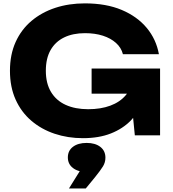

<svg xmlns="http://www.w3.org/2000/svg" viewBox="-20 -786 1004 1115"><path d="M838 -324.8Q835.2 -257.2 810.7 -195.7Q786.2 -134.2 739.7 -86.3Q693.2 -38.4 623.8 -11Q554.4 16.4 461.6 16.4Q373.8 16.4 296.9 -9.4Q220 -35.2 161.7 -85.1Q103.4 -135 70.6 -207.9Q37.8 -280.8 37.8 -375Q37.8 -469.2 70.8 -542.1Q103.8 -615 163.2 -664.9Q222.6 -714.8 301.4 -740.6Q380.2 -766.4 472.8 -766.4Q596.8 -766.4 686.9 -728.3Q777 -690.2 832.1 -624Q887.2 -557.8 902.8 -471.4H693.8Q684 -509.4 653.5 -536.7Q623 -564 577.4 -578.7Q531.8 -593.4 473.6 -593.4Q403.6 -593.4 352.6 -568.7Q301.6 -544 273.9 -495.6Q246.2 -447.2 246.2 -375Q246.2 -302.2 276.1 -252.2Q306 -202.2 361.3 -177Q416.6 -151.8 492 -151.8Q565 -151.8 620.8 -172.5Q676.6 -193.2 710.1 -232.9Q743.6 -272.6 749 -329.2ZM512 -242V-388.2H909.6V0H763L733.8 -296.6L773.2 -242ZM380.4 308.6 475.2 156.4 483.2 212.6Q433.8 212.6 403.9 189.8Q374 167 374 128.2Q374 89 403.7 66.5Q433.4 44 483.2 44Q533 44 562.6 66.9Q592.2 89.8 592.2 129.6Q592.2 157 578.1 180Q564 203 532 242.8L478 308.6Z"/></svg>

Font: Unbounded
Style: Regular
Weight: 400
Designer: Luke Prowse, Jean-Baptiste Morizot, Fátima Lázaro, Florian Runge
Foundry: NaN
Version: Version 1.701;gftools[0.9.28.dev5+ged2979d]